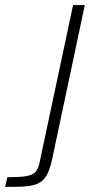

<svg xmlns="http://www.w3.org/2000/svg" viewBox="-121 -530 412 754"><path d="M-101 204 -92 166Q-45 166 -19.5 162Q6 158 17.5 146Q29 134 34 110L166 -510H212L83 99Q76 130 66.5 150Q57 170 43.5 181Q30 192 10 197Q-10 202 -37 203Q-64 204 -101 204Z"/></svg>

Font: Saira Expanded ExtraLight
Style: Italic
Weight: 250
Width: 7
Italic angle: -12°
Designer: Hector Gatti with collaboration of the Omnibus-Type team
Foundry: Omnibus-Type
Version: Version 1.101